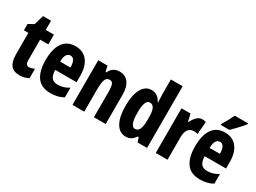

<svg xmlns="http://www.w3.org/2000/svg" viewBox="-44 -1403 2733 2049"><g transform="rotate(30 1322.5 -378.0)"><path d="M251 -116Q279 -116 317 -133V-18Q292 -4 265 3Q238 10 206 10Q131 10 97.5 -35Q64 -80 64 -172V-430H9V-508L76 -545L110 -663H209V-550H310V-430H209V-175Q209 -116 251 -116Z M574 -559Q669 -559 721 -493Q773 -427 773 -309V-231H510Q511 -167 535 -137Q559 -107 610 -107Q646 -107 678 -116.5Q710 -126 746 -148V-29Q680 10 589 10Q473 10 420.5 -64Q368 -138 368 -272Q368 -410 420 -484.5Q472 -559 574 -559ZM577 -446Q548 -446 530 -420.5Q512 -395 511 -334H638Q638 -389 622 -417.5Q606 -446 577 -446Z M1117 -560Q1187 -560 1226 -508.5Q1265 -457 1265 -361V0H1120V-317Q1120 -373 1109.5 -402Q1099 -431 1068 -431Q1029 -431 1015 -392.5Q1001 -354 1001 -258V0H856V-550H970L986 -481H995Q1032 -560 1117 -560Z M1515 10Q1436 10 1393.5 -66.5Q1351 -143 1351 -276Q1351 -409 1393 -484.5Q1435 -560 1510 -560Q1548 -560 1578 -540.5Q1608 -521 1630 -479H1635Q1633 -514 1631.5 -538.5Q1630 -563 1630 -578V-760H1775V0H1659L1639 -57H1630Q1605 -22 1579.5 -6Q1554 10 1515 10ZM1560 -111Q1596 -111 1613 -146.5Q1630 -182 1630 -261V-292Q1630 -366 1613.5 -400.5Q1597 -435 1560 -435Q1498 -435 1498 -277Q1498 -111 1560 -111Z M2135 -560Q2145 -560 2155.5 -558.5Q2166 -557 2180 -553L2167 -398Q2149 -405 2120 -405Q2073 -405 2050 -371.5Q2027 -338 2027 -279V0H1882V-550H1993L2014 -461H2021Q2036 -497 2065.5 -528.5Q2095 -560 2135 -560Z M2416 -559Q2511 -559 2563 -493Q2615 -427 2615 -309V-231H2352Q2353 -167 2377 -137Q2401 -107 2452 -107Q2488 -107 2520 -116.5Q2552 -126 2588 -148V-29Q2522 10 2431 10Q2315 10 2262.5 -64Q2210 -138 2210 -272Q2210 -410 2262 -484.5Q2314 -559 2416 -559ZM2419 -446Q2390 -446 2372 -420.5Q2354 -395 2353 -334H2480Q2480 -389 2464 -417.5Q2448 -446 2419 -446ZM2578 -757Q2565 -738 2541 -711.5Q2517 -685 2490 -656.5Q2463 -628 2439 -606H2334V-619Q2359 -659 2378.5 -696Q2398 -733 2414 -766H2578Z"/></g></svg>

Font: Noto Sans Arabic ExtCond ExtBd
Style: Regular
Weight: 800
Width: 2
Designer: Monotype Design Team, Nadine Chahine, Nizar Qandah and Khaled Hosny
Foundry: Monotype Imaging Inc.
Version: Version 2.012; ttfautohint (v1.8.4.7-5d5b)